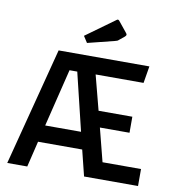

<svg xmlns="http://www.w3.org/2000/svg" viewBox="-90 -920 938 1002"><g transform="rotate(10 379.0 -418.5)"><path d="M15 0 177 -625H658L643 -535H389L437 -351H616V-266H459L504 -90H708V0H422L388 -137H154L121 0ZM176 -227H366L292 -533H251ZM316 -689 294 -723 446 -833Q451 -837 454 -837Q458 -837 462 -832L505 -779Q512 -771 512 -767Q512 -762 505 -756L478 -734Q474 -730 469.5 -728Q465 -726 456 -724Z"/></g></svg>

Font: Changa
Style: Regular
Weight: 400
Designer: Eduardo Rodriguez Tunni
Foundry: Eduardo Rodriguez Tunni
Version: Version 3.003